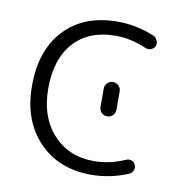

<svg xmlns="http://www.w3.org/2000/svg" viewBox="-66 -620 648 672"><g transform="rotate(10 257.5 -284.0)"><path d="M445.3 -494.1Q441.4 -485.4 431.6 -481.4Q421.9 -477.5 412.1 -481.4Q356.4 -505.9 301.8 -505.9Q207 -505.9 153.8 -447.3Q100.6 -388.7 100.6 -283.2Q100.6 -182.6 156.2 -121.6Q211.9 -60.5 301.8 -60.5Q357.4 -60.5 413.1 -85Q421.9 -88.9 431.6 -85.4Q441.4 -82 445.3 -72.3Q447.3 -67.4 447.3 -62.5Q447.3 -57.6 445.3 -52.7Q440.4 -42 430.7 -38.1Q367.2 -11.7 299.8 -11.7Q184.6 -11.7 113.8 -85.9Q43 -160.2 43 -283.2Q43 -410.2 111.8 -482.9Q180.7 -555.7 299.8 -555.7Q367.2 -555.7 430.7 -529.3Q440.4 -525.4 444.3 -514.6Q447.3 -509.8 447.3 -504.9Q447.3 -500 445.3 -494.1ZM292 -251V-316.4Q292 -328.1 300.3 -336.4Q308.6 -344.7 320.3 -344.7Q332 -344.7 340.3 -336.4Q348.6 -328.1 348.6 -316.4V-251Q348.6 -239.3 340.3 -231Q332 -222.7 320.3 -222.7Q308.6 -222.7 300.3 -231Q292 -239.3 292 -251Z"/></g></svg>

Font: Gen Jyuu Gothic Light
Style: Regular
Weight: 200
Designer: [Source Han Sans]
Ryoko NISHIZUKA  (kana & ideographs); Paul D. Hunt (Latin, Greek & Cyrillic); Wenlong ZHANG  (bopomofo
Version: Version 1.002.20150607